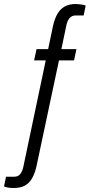

<svg xmlns="http://www.w3.org/2000/svg" viewBox="-26 -752 473 957"><path d="M44 185Q37 185 27.5 184.5Q18 184 9 182Q0 180 -6 177L4 129H43Q64 129 74.5 116Q85 103 90 81L202 -451H144L156 -507H214L238 -622Q246 -658 260 -682.5Q274 -707 296.5 -719.5Q319 -732 351 -732Q358 -732 367.5 -731Q377 -730 386 -728.5Q395 -727 401 -724L391 -675H352Q332 -675 321 -662Q310 -649 305 -627L280 -507H355L343 -451H268L156 76Q148 112 134 136.5Q120 161 98 173Q76 185 44 185Z"/></svg>

Font: Archivo Condensed Light
Style: Regular
Weight: 300
Width: 3
Designer: Hector Gatti
Foundry: Omnibus-Type
Version: Version 2.001